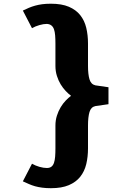

<svg xmlns="http://www.w3.org/2000/svg" viewBox="-20 -778 640 1008"><path d="M100 -722.5Q116.5 -730.5 131.8 -737Q147 -743.5 164 -748.2Q181 -753 201.2 -755.8Q221.5 -758.5 247.5 -758.5Q304 -758.5 341.5 -742.5Q379 -726.5 401.2 -698.5Q423.5 -670.5 432.8 -632.2Q442 -594 442 -549.5V-432Q442 -388 449.8 -361.8Q457.5 -335.5 480.5 -330L549.5 -320V-231L480.5 -221Q457.5 -216 449.8 -189.8Q442 -163.5 442 -119V1Q442 45.5 432.8 83.8Q423.5 122 401.2 150Q379 178 341.5 194Q304 210 247.5 210Q221.5 210 201.2 207.2Q181 204.5 164 199.8Q147 195 131.8 188.2Q116.5 181.5 100 174L148 81.5Q165 91.5 186.8 97.8Q208.5 104 226 104Q241 104 250 97Q259 90 263.5 76.5Q268 63 269.5 44Q271 25 271 1V-119Q271 -146.5 278.8 -170.8Q286.5 -195 298.5 -215Q310.5 -235 325 -250Q339.5 -265 353 -275Q339.5 -285 325 -300.2Q310.5 -315.5 298.5 -335.2Q286.5 -355 278.8 -379.5Q271 -404 271 -432V-549.5Q271 -573.5 269.5 -592.2Q268 -611 263.5 -624Q259 -637 250 -644.2Q241 -651.5 226 -652.5Q208.5 -652.5 186.8 -646.2Q165 -640 148 -630Z"/></svg>

Font: B612
Style: Bold
Weight: 700
Designer: Nicolas Chauveau, Thomas Paillot, Jonathan Favre-Lamarine, Jean-Luc Vinot
Foundry: AIRBUS
Version: Version 1.008